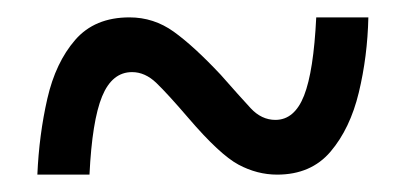

<svg xmlns="http://www.w3.org/2000/svg" viewBox="-20 -467 465 221"><path d="M23 -266Q25 -312 34.5 -353.5Q44 -395 66.5 -421Q89 -447 129 -447Q157 -447 180 -430.5Q203 -414 234 -381Q256 -356 268.5 -342.5Q281 -329 297 -329Q319 -329 330 -357Q341 -385 344 -447H404Q403 -402 393 -360.5Q383 -319 360.5 -292.5Q338 -266 299 -266Q276 -266 254.5 -277.5Q233 -289 197 -331Q173 -359 160 -371.5Q147 -384 132 -384Q109 -384 97.5 -356Q86 -328 83 -266Z"/></svg>

Font: Noto Serif Georgian ExtraCondensed SemiBold
Style: Regular
Weight: 600
Width: 2
Designer: Monotype Design Team, Akaki Razmadze
Foundry: Google LLC
Version: Version 2.003; ttfautohint (v1.8.4.7-5d5b)